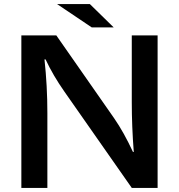

<svg xmlns="http://www.w3.org/2000/svg" viewBox="-20 -899 880 944"><path d="M421.9 -878.9 539.1 -764.2H431.2L260.7 -878.9ZM85 -725.1H256.8L541 -317.9Q588.4 -249.5 633.8 -151.9H637.7Q627.9 -277.3 627.9 -397V-725.1H754.9V24.9H627.9L296.9 -448.2Q240.7 -528.3 204.1 -606.9H198.7Q212.9 -477.1 212.9 -343.3V24.9H85Z"/></svg>

Font: BIZ UDPGothic
Style: Bold
Weight: 700
Designer: TypeBank Co., Ltd.
Foundry: Morisawa Inc.
Version: Version 1.051